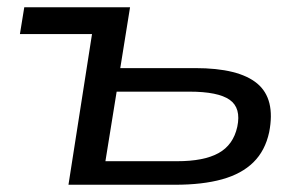

<svg xmlns="http://www.w3.org/2000/svg" viewBox="-20 -510 835 530"><path d="M169 0 234 -416H35L47 -490H339L312 -322H519Q639 -322 690 -279.5Q741 -237 723 -145Q712 -94 679.5 -62Q647 -30 593 -15Q539 0 463 0ZM271 -65H469Q543 -65 583.5 -87.5Q624 -110 635 -160Q646 -212 614 -234.5Q582 -257 503 -257H302Z"/></svg>

Font: Nunito Sans 10pt Expanded
Style: Italic
Weight: 400
Width: 7
Italic angle: -9°
Designer: Vernon Adams
Foundry: Vernon Adams
Version: Version 3.101;gftools[0.9.27]